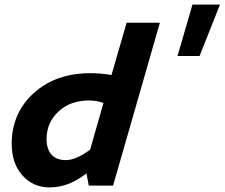

<svg xmlns="http://www.w3.org/2000/svg" viewBox="-20 -809 979 837"><path d="M473 0H367L357 -53Q317 -22 277.5 -7Q238 8 196 8Q125 8 78 -44Q31 -96 31 -182Q31 -316 127 -403Q223 -490 374 -490Q397 -490 420 -488Q443 -486 466 -482L532 -710H677ZM368 -371Q286 -371 234.5 -322.5Q183 -274 183 -203Q183 -159 204.5 -135Q226 -111 266 -111Q289 -111 315 -122Q341 -133 373 -157L431 -360Q415 -366 399.5 -368.5Q384 -371 368 -371ZM850 -565H754L819 -789H939Z"/></svg>

Font: Intel One Mono
Style: Bold Italic
Weight: 700
Italic angle: -16°
Monospace: yes
Designer: Fred Shallcrass
Foundry: Frere-Jones Type LLC
Version: Version 1.400;hotconv 1.1.0;makeotfexe 2.6.0;FJTRelease1.4